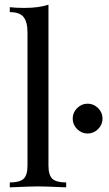

<svg xmlns="http://www.w3.org/2000/svg" viewBox="-20 -804 466 824"><path d="M188 -93Q188 -52 205 -36.5Q222 -21 264 -21V0Q172 -4 143 -4Q114 -4 22 0V-21Q64 -21 81 -36.5Q98 -52 98 -93V-664Q98 -710 81 -731Q64 -752 22 -752V-773Q53 -770 84 -770Q147 -770 188 -784ZM420 -295Q420 -269 401 -250Q382 -231 356 -231Q330 -231 311 -250Q292 -269 292 -295Q292 -321 311 -340Q330 -359 356 -359Q382 -359 401 -340Q420 -321 420 -295Z"/></svg>

Font: Myanmar April Display
Style: Regular
Weight: 400
Designer: Khon Soe Zaw Thu
Foundry: Myanmar OS
Version: Version 2.50 April 12, 2019